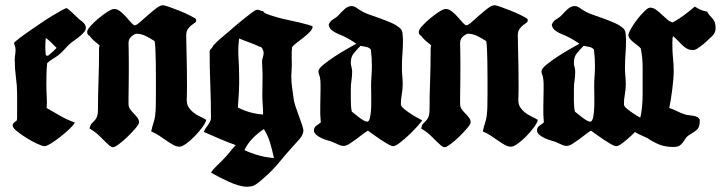

<svg xmlns="http://www.w3.org/2000/svg" viewBox="-20 -556 2737 729"><path d="M233 -525Q235 -525 242 -519Q249 -513 257 -505.5Q265 -498 272.5 -490.5Q280 -483 283 -481Q291 -476 298.5 -468Q306 -460 306 -450Q306 -442 299.5 -434.5Q293 -427 284.5 -419.5Q276 -412 267 -406Q258 -400 253 -396Q239 -385 227 -371Q215 -357 201 -346Q190 -338 179 -331.5Q168 -325 159 -316Q157 -296 156.5 -274.5Q156 -253 156 -233Q156 -211 157.5 -189.5Q159 -168 157 -146Q183 -131 209 -116Q235 -101 264 -91Q261 -83 245.5 -68Q230 -53 211 -38Q192 -23 174.5 -12Q157 -1 149 -1Q141 -1 121.5 -10Q102 -19 81 -32Q60 -45 44 -58Q28 -71 28 -79Q28 -86 33.5 -90.5Q39 -95 44 -99Q45 -103 45 -107Q45 -111 45 -115V-198Q45 -230 40.5 -262.5Q36 -295 36 -328Q36 -338 37.5 -347.5Q39 -357 39 -367Q39 -374 37 -380.5Q35 -387 33 -393Q37 -398 52.5 -410Q68 -422 89 -436.5Q110 -451 133.5 -467Q157 -483 177.5 -495.5Q198 -508 213.5 -516.5Q229 -525 233 -525ZM154 -412Q153 -404 152.5 -395.5Q152 -387 152 -379Q152 -371 152.5 -362.5Q153 -354 154 -346L162 -344Q171 -351 179 -358.5Q187 -366 195 -374Q185 -384 175 -394Q165 -404 154 -412Z M598 -536Q605 -536 623 -529.5Q641 -523 661.5 -515Q682 -507 699.5 -498Q717 -489 723 -485Q725 -481 725 -479Q725 -473 719 -469Q713 -465 706 -459.5Q699 -454 693 -445Q687 -436 687 -421Q689 -343 689.5 -297Q690 -251 690 -226Q690 -201 689.5 -191.5Q689 -182 689 -177Q689 -160 696 -149Q703 -138 713.5 -129.5Q724 -121 737.5 -114.5Q751 -108 763 -101Q761 -90 748.5 -73Q736 -56 720 -39.5Q704 -23 687.5 -11Q671 1 661 1Q650 1 637.5 -6Q625 -13 611.5 -22.5Q598 -32 583.5 -41.5Q569 -51 554 -57Q558 -75 563.5 -92Q569 -109 570 -128Q571 -133 571.5 -153Q572 -173 572 -201Q572 -229 572 -260.5Q572 -292 571.5 -320.5Q571 -349 570 -370.5Q569 -392 567 -400Q550 -411 533 -419.5Q516 -428 496 -428Q484 -423 476 -414.5Q468 -406 468 -392Q468 -386 468.5 -368.5Q469 -351 469 -327Q469 -303 469 -276Q469 -249 468.5 -225.5Q468 -202 468 -184Q468 -166 468 -161Q468 -150 474 -141.5Q480 -133 487.5 -125.5Q495 -118 501.5 -109.5Q508 -101 508 -91Q508 -85 495 -69.5Q482 -54 465.5 -38Q449 -22 432.5 -9.5Q416 3 410 3Q404 3 397 -2Q377 -20 360.5 -37Q344 -54 320 -68Q323 -82 328 -87Q333 -92 338.5 -97.5Q344 -103 348 -112.5Q352 -122 352 -144Q352 -195 354 -248.5Q356 -302 356 -353Q356 -361 356 -368.5Q356 -376 358 -384Q348 -392 338 -400.5Q328 -409 320 -420Q311 -424 311 -435Q311 -443 324 -457.5Q337 -472 354.5 -486.5Q372 -501 388.5 -511.5Q405 -522 413 -522Q425 -522 437 -512.5Q449 -503 459.5 -491Q470 -479 478.5 -469.5Q487 -460 492 -460Q498 -460 511.5 -472Q525 -484 541 -498Q557 -512 572.5 -524Q588 -536 598 -536Z M956 -519Q962 -519 967.5 -516.5Q973 -514 979 -514Q980 -508 994.5 -502.5Q1009 -497 1029.5 -491Q1050 -485 1074.5 -480Q1099 -475 1119.5 -470Q1140 -465 1153.5 -461Q1167 -457 1167 -455Q1167 -446 1156.5 -435Q1146 -424 1132.5 -413.5Q1119 -403 1106.5 -393.5Q1094 -384 1089 -377Q1087 -360 1087.5 -342.5Q1088 -325 1088 -308Q1088 -297 1087 -287.5Q1086 -278 1086 -267Q1086 -246 1089 -224Q1092 -202 1095 -181Q1096 -170 1102 -152Q1108 -134 1115 -115.5Q1122 -97 1127 -81.5Q1132 -66 1132 -61Q1132 -53 1128 -44.5Q1124 -36 1119 -30Q1097 -5 1080.5 13Q1064 31 1042 58Q1035 67 1022.5 80.5Q1010 94 995.5 107.5Q981 121 966.5 133Q952 145 943 149Q938 151 930.5 152Q923 153 918 153Q903 153 884.5 147.5Q866 142 847.5 133.5Q829 125 811.5 116Q794 107 781 99Q791 85 802.5 74Q814 63 825 52Q839 38 850.5 23.5Q862 9 875 -5Q844 -16 814 -29Q784 -42 754 -55Q756 -62 760.5 -68.5Q765 -75 769.5 -81Q774 -87 777.5 -94Q781 -101 781 -109Q781 -172 778.5 -234.5Q776 -297 776 -360Q776 -366 781.5 -371Q787 -376 789 -382Q803 -398 820 -412Q837 -426 853 -440Q857 -444 872 -456.5Q887 -469 904 -483Q921 -497 936 -508Q951 -519 956 -519ZM888 -410Q883 -375 885.5 -337Q888 -299 888 -264Q888 -252 888 -236.5Q888 -221 887 -205.5Q886 -190 885 -175Q884 -160 883 -148Q906 -136 930 -129.5Q954 -123 979 -121Q979 -140 977.5 -158Q976 -176 976 -195Q976 -215 976.5 -234.5Q977 -254 977 -274Q977 -286 976 -297.5Q975 -309 975 -320Q975 -330 978 -338.5Q981 -347 981 -356Q981 -362 976.5 -370.5Q972 -379 965 -379Q946 -388 926.5 -395Q907 -402 888 -410ZM908 14Q934 26 962.5 34Q991 42 1020 44Q1014 15 1006 -12.5Q998 -40 982 -66Q959 -51 939.5 -31Q920 -11 908 14Z M1315 -533Q1323 -533 1329.5 -529Q1336 -525 1343 -520Q1359 -509 1380 -501.5Q1401 -494 1423.5 -486Q1446 -478 1466.5 -469Q1487 -460 1501 -447Q1507 -441 1508.5 -427.5Q1510 -414 1510 -406Q1510 -374 1508 -351.5Q1506 -329 1506 -297Q1506 -282 1507.5 -267Q1509 -252 1509 -237Q1509 -217 1505.5 -198Q1502 -179 1502 -160Q1502 -153 1512.5 -144Q1523 -135 1536.5 -126Q1550 -117 1563.5 -109.5Q1577 -102 1583 -99Q1578 -91 1563.5 -75Q1549 -59 1531.5 -42.5Q1514 -26 1497.5 -13.5Q1481 -1 1473 -1Q1466 -1 1453 -8.5Q1440 -16 1425 -26Q1410 -36 1397 -45.5Q1384 -55 1377 -60Q1368 -55 1356 -45.5Q1344 -36 1331 -26.5Q1318 -17 1306 -9.5Q1294 -2 1285 -2Q1275 -2 1265 -7Q1255 -12 1245 -16Q1238 -19 1225.5 -22.5Q1213 -26 1201 -31.5Q1189 -37 1180.5 -44.5Q1172 -52 1172 -61Q1172 -72 1181 -78.5Q1190 -85 1198 -91Q1195 -122 1196 -152.5Q1197 -183 1197 -213Q1197 -225 1197 -237Q1197 -249 1195 -261Q1194 -267 1191.5 -273Q1189 -279 1189 -285Q1189 -295 1208 -310.5Q1227 -326 1251.5 -342Q1276 -358 1300 -371.5Q1324 -385 1333 -390Q1317 -401 1301 -410Q1285 -419 1267 -426Q1254 -431 1242 -439.5Q1230 -448 1228 -462Q1233 -476 1245.5 -483Q1258 -490 1267 -500Q1276 -510 1288.5 -521.5Q1301 -533 1315 -533ZM1349 -382Q1335 -368 1323.5 -354Q1312 -340 1312 -319Q1312 -310 1314.5 -301.5Q1317 -293 1317 -284Q1317 -267 1314.5 -251Q1312 -235 1312 -218Q1312 -210 1312 -198Q1312 -186 1312 -174Q1312 -162 1313 -150.5Q1314 -139 1316 -132Q1320 -129 1328 -122.5Q1336 -116 1344.5 -109.5Q1353 -103 1361 -98.5Q1369 -94 1374 -94Q1382 -94 1385.5 -112.5Q1389 -131 1389.5 -154Q1390 -177 1389.5 -199Q1389 -221 1389 -228Q1389 -248 1390.5 -267Q1392 -286 1392 -306Q1392 -322 1391 -337.5Q1390 -353 1388 -368Q1381 -376 1370 -378Q1359 -380 1349 -382Z M1857 -536Q1864 -536 1882 -529.5Q1900 -523 1920.5 -515Q1941 -507 1958.5 -498Q1976 -489 1982 -485Q1984 -481 1984 -479Q1984 -473 1978 -469Q1972 -465 1965 -459.5Q1958 -454 1952 -445Q1946 -436 1946 -421Q1948 -343 1948.5 -297Q1949 -251 1949 -226Q1949 -201 1948.5 -191.5Q1948 -182 1948 -177Q1948 -160 1955 -149Q1962 -138 1972.5 -129.5Q1983 -121 1996.5 -114.5Q2010 -108 2022 -101Q2020 -90 2007.5 -73Q1995 -56 1979 -39.5Q1963 -23 1946.5 -11Q1930 1 1920 1Q1909 1 1896.5 -6Q1884 -13 1870.5 -22.5Q1857 -32 1842.5 -41.5Q1828 -51 1813 -57Q1817 -75 1822.5 -92Q1828 -109 1829 -128Q1830 -133 1830.5 -153Q1831 -173 1831 -201Q1831 -229 1831 -260.5Q1831 -292 1830.5 -320.5Q1830 -349 1829 -370.5Q1828 -392 1826 -400Q1809 -411 1792 -419.5Q1775 -428 1755 -428Q1743 -423 1735 -414.5Q1727 -406 1727 -392Q1727 -386 1727.5 -368.5Q1728 -351 1728 -327Q1728 -303 1728 -276Q1728 -249 1727.5 -225.5Q1727 -202 1727 -184Q1727 -166 1727 -161Q1727 -150 1733 -141.5Q1739 -133 1746.5 -125.5Q1754 -118 1760.5 -109.5Q1767 -101 1767 -91Q1767 -85 1754 -69.5Q1741 -54 1724.5 -38Q1708 -22 1691.5 -9.5Q1675 3 1669 3Q1663 3 1656 -2Q1636 -20 1619.5 -37Q1603 -54 1579 -68Q1582 -82 1587 -87Q1592 -92 1597.5 -97.5Q1603 -103 1607 -112.5Q1611 -122 1611 -144Q1611 -195 1613 -248.5Q1615 -302 1615 -353Q1615 -361 1615 -368.5Q1615 -376 1617 -384Q1607 -392 1597 -400.5Q1587 -409 1579 -420Q1570 -424 1570 -435Q1570 -443 1583 -457.5Q1596 -472 1613.5 -486.5Q1631 -501 1647.5 -511.5Q1664 -522 1672 -522Q1684 -522 1696 -512.5Q1708 -503 1718.5 -491Q1729 -479 1737.5 -469.5Q1746 -460 1751 -460Q1757 -460 1770.5 -472Q1784 -484 1800 -498Q1816 -512 1831.5 -524Q1847 -536 1857 -536Z M2162 -533Q2170 -533 2176.5 -529Q2183 -525 2190 -520Q2206 -509 2227 -501.5Q2248 -494 2270.5 -486Q2293 -478 2313.5 -469Q2334 -460 2348 -447Q2354 -441 2355.5 -427.5Q2357 -414 2357 -406Q2357 -374 2355 -351.5Q2353 -329 2353 -297Q2353 -282 2354.5 -267Q2356 -252 2356 -237Q2356 -217 2352.5 -198Q2349 -179 2349 -160Q2349 -153 2359.5 -144Q2370 -135 2383.5 -126Q2397 -117 2410.5 -109.5Q2424 -102 2430 -99Q2425 -91 2410.5 -75Q2396 -59 2378.5 -42.5Q2361 -26 2344.5 -13.5Q2328 -1 2320 -1Q2313 -1 2300 -8.5Q2287 -16 2272 -26Q2257 -36 2244 -45.5Q2231 -55 2224 -60Q2215 -55 2203 -45.5Q2191 -36 2178 -26.5Q2165 -17 2153 -9.5Q2141 -2 2132 -2Q2122 -2 2112 -7Q2102 -12 2092 -16Q2085 -19 2072.5 -22.5Q2060 -26 2048 -31.5Q2036 -37 2027.5 -44.5Q2019 -52 2019 -61Q2019 -72 2028 -78.5Q2037 -85 2045 -91Q2042 -122 2043 -152.5Q2044 -183 2044 -213Q2044 -225 2044 -237Q2044 -249 2042 -261Q2041 -267 2038.5 -273Q2036 -279 2036 -285Q2036 -295 2055 -310.5Q2074 -326 2098.5 -342Q2123 -358 2147 -371.5Q2171 -385 2180 -390Q2164 -401 2148 -410Q2132 -419 2114 -426Q2101 -431 2089 -439.5Q2077 -448 2075 -462Q2080 -476 2092.5 -483Q2105 -490 2114 -500Q2123 -510 2135.5 -521.5Q2148 -533 2162 -533ZM2196 -382Q2182 -368 2170.5 -354Q2159 -340 2159 -319Q2159 -310 2161.5 -301.5Q2164 -293 2164 -284Q2164 -267 2161.5 -251Q2159 -235 2159 -218Q2159 -210 2159 -198Q2159 -186 2159 -174Q2159 -162 2160 -150.5Q2161 -139 2163 -132Q2167 -129 2175 -122.5Q2183 -116 2191.5 -109.5Q2200 -103 2208 -98.5Q2216 -94 2221 -94Q2229 -94 2232.5 -112.5Q2236 -131 2236.5 -154Q2237 -177 2236.5 -199Q2236 -221 2236 -228Q2236 -248 2237.5 -267Q2239 -286 2239 -306Q2239 -322 2238 -337.5Q2237 -353 2235 -368Q2228 -376 2217 -378Q2206 -380 2196 -382Z M2535 -471Q2558 -484 2578 -499Q2598 -514 2618 -531Q2629 -524 2640 -519Q2651 -514 2665 -512Q2670 -502 2675.5 -496.5Q2681 -491 2686 -485Q2691 -479 2694 -471Q2697 -463 2697 -449Q2697 -431 2684 -419Q2678 -414 2669 -405Q2660 -396 2649.5 -387.5Q2639 -379 2629 -372.5Q2619 -366 2611 -366Q2598 -366 2588 -371.5Q2578 -377 2569.5 -385.5Q2561 -394 2552.5 -403Q2544 -412 2535 -419Q2533 -409 2533 -399Q2533 -389 2533 -379Q2533 -356 2535.5 -333Q2538 -310 2538 -287Q2538 -273 2536.5 -254.5Q2535 -236 2532.5 -216.5Q2530 -197 2527 -178Q2524 -159 2521 -146Q2537 -141 2551.5 -133.5Q2566 -126 2582 -121Q2589 -119 2597 -118.5Q2605 -118 2612.5 -116.5Q2620 -115 2626.5 -112Q2633 -109 2637 -102V-98Q2637 -75 2628 -65.5Q2619 -56 2599 -45Q2589 -39 2583.5 -31Q2578 -23 2573 -15.5Q2568 -8 2560 -3Q2552 2 2537 2Q2507 2 2485 -6.5Q2463 -15 2439 -31Q2434 -34 2424.5 -38Q2415 -42 2405.5 -46.5Q2396 -51 2389 -56.5Q2382 -62 2382 -69Q2382 -76 2391.5 -84Q2401 -92 2405 -97Q2411 -106 2414 -123Q2417 -140 2418.5 -159Q2420 -178 2420 -196Q2420 -214 2420 -226Q2420 -261 2420 -299Q2420 -337 2413 -372Q2408 -378 2400 -384Q2392 -390 2384.5 -396Q2377 -402 2371.5 -409Q2366 -416 2366 -423Q2366 -430 2376 -447.5Q2386 -465 2399.5 -482.5Q2413 -500 2427 -513.5Q2441 -527 2448 -527Q2460 -527 2471 -519Q2482 -511 2492.5 -501Q2503 -491 2513.5 -482Q2524 -473 2535 -471Z"/></svg>

Font: Hand Textur
Style: Regular
Weight: 400
Designer: F. H. Ehmcke um 1935
Foundry: Peter Wiegel
Version: Version 1.000